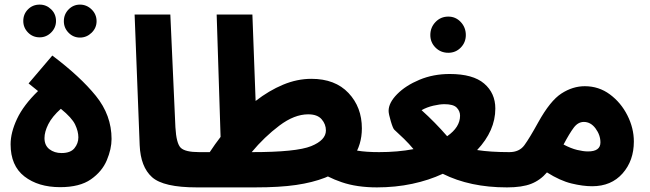

<svg xmlns="http://www.w3.org/2000/svg" viewBox="-20 -808 2820 833"><path d="M464 -205Q464 -308 396 -392Q328 -476 207 -567L104 -446L145 -413Q82 -352 54 -292.5Q26 -233 26 -182Q26 -89 86 -42.5Q146 4 241 4Q326 4 374.5 -30Q423 -64 443.5 -113Q464 -162 464 -205ZM173 -209Q173 -236 189.5 -269Q206 -302 244 -336Q292 -297 306 -267.5Q320 -238 320 -212Q320 -186 303 -165Q286 -144 247 -144Q216 -144 194.5 -160.5Q173 -177 173 -209ZM327 -645Q356 -645 377.5 -666Q399 -687 399 -716Q399 -746 377.5 -767Q356 -788 327 -788Q298 -788 277.5 -767Q257 -746 257 -716Q257 -687 277.5 -666Q298 -645 327 -645ZM152 -646Q181 -646 202 -667Q223 -688 223 -717Q223 -747 202 -767.5Q181 -788 152 -788Q122 -788 101.5 -767.5Q81 -747 81 -717Q81 -688 101.5 -667Q122 -646 152 -646Z M834 5Q878 5 901 -16.5Q924 -38 924 -73Q924 -104 905.5 -126Q887 -148 844 -148Q784 -148 764.5 -166.5Q745 -185 741 -256L719 -745H564L586 -178Q590 -84 639.5 -39.5Q689 5 834 5Z M1390 -37Q1475 -71 1512.5 -125.5Q1550 -180 1550 -251Q1550 -343 1492 -404.5Q1434 -466 1331 -466Q1269 -466 1208 -440.5Q1147 -415 1089 -370L1075 -745H920L937 -214Q913 -183 890 -148H845L835 5H1086Q1193 5 1264.5 -5.5Q1336 -16 1390 -37ZM1317 -312Q1357 -312 1375.5 -290.5Q1394 -269 1394 -242Q1394 -200 1330 -174Q1266 -148 1073 -148H1072Q1127 -214 1192 -263Q1257 -312 1317 -312ZM1616 5Q1660 5 1683 -16.5Q1706 -38 1706 -73Q1706 -104 1687.5 -126Q1669 -148 1626 -148Q1568 -148 1530 -154.5Q1492 -161 1455 -177L1363 -68Q1397 -40 1462.5 -17.5Q1528 5 1616 5Z M2269 -73Q2269 -104 2250 -126Q2231 -148 2189 -148Q2108 -148 2050 -157Q2129 -241 2129 -337Q2129 -404 2080.5 -445.5Q2032 -487 1931 -487Q1860 -487 1800 -462Q1740 -437 1703 -399.5Q1666 -362 1666 -327Q1666 -314 1675.5 -282Q1685 -250 1691 -245Q1711 -227 1733 -205.5Q1755 -184 1774 -161Q1706 -148 1624 -148L1614 5Q1696 5 1768.5 -10.5Q1841 -26 1901 -54Q2019 5 2179 5Q2222 5 2245.5 -16.5Q2269 -38 2269 -73ZM1809 -330Q1832 -343 1860 -349.5Q1888 -356 1908 -356Q1947 -356 1961.5 -341Q1976 -326 1976 -306Q1976 -256 1920 -217Q1868 -277 1809 -330ZM1925 -579Q1957 -579 1979 -601.5Q2001 -624 2001 -656Q2001 -689 1979 -712.5Q1957 -736 1925 -736Q1892 -736 1869.5 -712.5Q1847 -689 1847 -656Q1847 -624 1869.5 -601.5Q1892 -579 1925 -579Z M2549 0Q2632 0 2681 -55.5Q2730 -111 2730 -194Q2730 -252 2702 -307.5Q2674 -363 2626 -398.5Q2578 -434 2517 -434Q2465 -434 2416 -402.5Q2367 -371 2315 -277Q2277 -208 2255 -178Q2233 -148 2190 -148L2180 5Q2245 5 2284.5 -10.5Q2324 -26 2353 -60Q2410 -24 2459.5 -12Q2509 0 2549 0ZM2513 -279Q2543 -279 2564 -250.5Q2585 -222 2585 -190Q2585 -151 2531 -151Q2511 -151 2484 -157.5Q2457 -164 2425 -181Q2451 -230 2469.5 -254.5Q2488 -279 2513 -279Z"/></svg>

Font: Noto Sans Arabic Extra
Style: Regular
Weight: 800
Designer: Nadine Chahine - Monotype Design Team
Foundry: Monotype Imaging Inc.
Version: Version 1.902